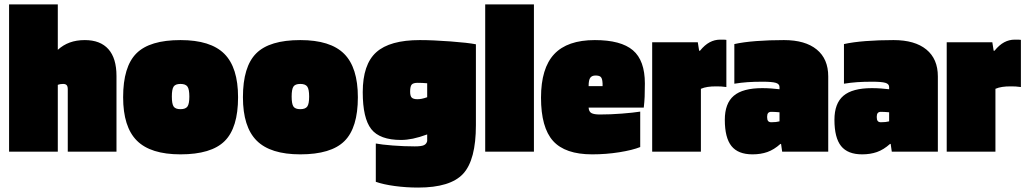

<svg xmlns="http://www.w3.org/2000/svg" viewBox="-20 -685 4638 867"><path d="M241 0H21V-665H241V-460Q265 -482 295 -493Q325 -504 363 -504Q433 -504 469.5 -463Q506 -422 506 -342V0H286V-282Q286 -295 281 -300.5Q276 -306 265 -306Q258 -306 252 -305Q246 -304 241 -302Z M1055 -246Q1055 -108 994.5 -48Q934 12 795 12Q660 12 598 -50Q536 -112 536 -246Q536 -384 596 -444Q656 -504 795 -504Q931 -504 993 -442Q1055 -380 1055 -246ZM756 -249Q756 -216 764 -204Q772 -192 795 -192Q818 -192 826.5 -204Q835 -216 835 -249Q835 -282 826.5 -294Q818 -306 795 -306Q772 -306 764 -294Q756 -282 756 -249Z M1596 -246Q1596 -108 1535.5 -48Q1475 12 1336 12Q1201 12 1139 -50Q1077 -112 1077 -246Q1077 -384 1137 -444Q1197 -504 1336 -504Q1472 -504 1534 -442Q1596 -380 1596 -246ZM1297 -249Q1297 -216 1305 -204Q1313 -192 1336 -192Q1359 -192 1367.5 -204Q1376 -216 1376 -249Q1376 -282 1367.5 -294Q1359 -306 1336 -306Q1313 -306 1305 -294Q1297 -282 1297 -249Z M1868 162Q1814 162 1762.5 155Q1711 148 1677 136V-37Q1702 -32 1753 -28Q1804 -24 1853 -24Q1883 -24 1894.5 -29.5Q1906 -35 1909 -48V-78Q1874 -65 1845 -59Q1816 -53 1791 -53Q1695 -53 1656.5 -102Q1618 -151 1618 -269Q1618 -394 1679 -449Q1740 -504 1876 -504Q1934 -504 2014 -498Q2094 -492 2129 -485V-120Q2129 37 2071.5 99.5Q2014 162 1868 162ZM1866 -311Q1846 -311 1839 -303Q1832 -295 1832 -271Q1832 -251 1839.5 -244Q1847 -237 1865 -237Q1874 -237 1884.5 -239Q1895 -241 1909 -246V-309Q1897 -310 1887 -310.5Q1877 -311 1866 -311Z M2391 -665V0H2171V-665Z M2871 -181V-21Q2836 -7 2776.5 2.5Q2717 12 2654 12Q2532 12 2477.5 -48.5Q2423 -109 2423 -244Q2423 -377 2482.5 -440.5Q2542 -504 2666 -504Q2784 -504 2838 -458Q2892 -412 2892 -308Q2892 -272 2891 -248.5Q2890 -225 2887 -199H2638Q2639 -181 2650.5 -174.5Q2662 -168 2689 -168Q2737 -168 2788 -172Q2839 -176 2871 -181ZM2700 -319Q2698 -334 2691 -339Q2684 -344 2669 -344Q2653 -344 2645.5 -334Q2638 -324 2638 -296H2701Q2701 -303 2701 -308Q2701 -313 2700 -319Z M3145 0H2925V-494H3131L3137 -456H3141Q3162 -482 3184.5 -494Q3207 -506 3232 -506Q3244 -506 3249 -506Q3254 -506 3260 -505V-292Q3247 -294 3236 -294.5Q3225 -295 3214 -295Q3192 -295 3175.5 -292.5Q3159 -290 3145 -284Z M3378 12Q3313 12 3283 -25.5Q3253 -63 3253 -144Q3253 -218 3293.5 -252.5Q3334 -287 3422 -287Q3443 -287 3463 -285.5Q3483 -284 3500 -282V-292Q3500 -306 3483 -311Q3466 -316 3423 -316Q3385 -316 3356 -314Q3327 -312 3296 -307V-486Q3336 -495 3394.5 -499.5Q3453 -504 3520 -504Q3616 -504 3668 -461.5Q3720 -419 3720 -340V0H3512L3507 -35H3504Q3475 -9 3445 1.5Q3415 12 3378 12ZM3463 -180Q3453 -180 3448.5 -174.5Q3444 -169 3444 -157Q3444 -144 3448.5 -138.5Q3453 -133 3463 -133Q3475 -133 3483.5 -134Q3492 -135 3500 -137V-178Q3488 -179 3479.5 -179.5Q3471 -180 3463 -180Z M3873 12Q3808 12 3778 -25.5Q3748 -63 3748 -144Q3748 -218 3788.5 -252.5Q3829 -287 3917 -287Q3938 -287 3958 -285.5Q3978 -284 3995 -282V-292Q3995 -306 3978 -311Q3961 -316 3918 -316Q3880 -316 3851 -314Q3822 -312 3791 -307V-486Q3831 -495 3889.5 -499.5Q3948 -504 4015 -504Q4111 -504 4163 -461.5Q4215 -419 4215 -340V0H4007L4002 -35H3999Q3970 -9 3940 1.5Q3910 12 3873 12ZM3958 -180Q3948 -180 3943.5 -174.5Q3939 -169 3939 -157Q3939 -144 3943.5 -138.5Q3948 -133 3958 -133Q3970 -133 3978.5 -134Q3987 -135 3995 -137V-178Q3983 -179 3974.5 -179.5Q3966 -180 3958 -180Z M4475 0H4255V-494H4461L4467 -456H4471Q4492 -482 4514.5 -494Q4537 -506 4562 -506Q4574 -506 4579 -506Q4584 -506 4590 -505V-292Q4577 -294 4566 -294.5Q4555 -295 4544 -295Q4522 -295 4505.5 -292.5Q4489 -290 4475 -284Z"/></svg>

Font: Blinker Black
Style: Regular
Weight: 900
Designer: Juergen Huber
Foundry: supertype
Version: Version 1.017;hotconv 1.0.117;makeotfexe 2.5.65602